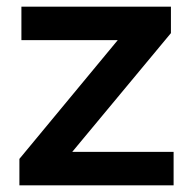

<svg xmlns="http://www.w3.org/2000/svg" viewBox="-20 -554 572 574"><path d="M38 0V-79L332 -434H44V-534H491V-455L196 -100H499V0Z"/></svg>

Font: Montserrat SemiBold
Style: Regular
Weight: 600
Designer: Julieta Ulanovsky
Foundry: Julieta Ulanovsky
Version: Version 9.000; ttfautohint (v1.8.4.7-5d5b)